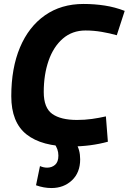

<svg xmlns="http://www.w3.org/2000/svg" viewBox="-20 -730 650 970"><path d="M339 10Q191 10 114 -51Q37 -112 37 -244Q37 -386 81 -490.5Q125 -595 207 -652.5Q289 -710 402 -710Q457 -710 509 -702Q561 -694 610 -675L570 -552Q535 -562 494 -569Q453 -576 412 -576Q345 -576 297.5 -535Q250 -494 225.5 -423.5Q201 -353 201 -265Q201 -185 244 -154.5Q287 -124 369 -124Q408 -124 444 -129Q480 -134 515 -142L525 -14Q437 10 339 10ZM162 206 182 109Q200 117 218 117Q242 117 258.5 102.5Q275 88 275 56Q275 22 253 -6L363 -7Q385 26 385 75Q385 142 343.5 181Q302 220 240 220Q201 220 162 206Z"/></svg>

Font: Georama
Style: Bold Italic
Weight: 700
Italic angle: -9°
Designer: Jean-Baptiste Levee
Foundry: Production Type
Version: Version 1.000